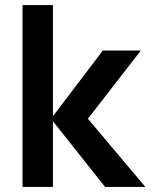

<svg xmlns="http://www.w3.org/2000/svg" viewBox="-20 -740 596 760"><path d="M181.8 -269.9 396 0H555.5L328 -270L537.5 -540H387ZM69.2 0H189.5V-720H69.2Z"/></svg>

Font: Vela Sans GX ExtLt
Style: Regular
Weight: 200
Designer: Principal design: Mikhail Sharanda - project Manrope.
Design modification: Ravid Balaliev
Foundry: Mikhail Sharanda
Version: Version 1.001